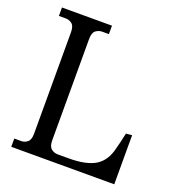

<svg xmlns="http://www.w3.org/2000/svg" viewBox="-132 -834 867 941"><g transform="rotate(20 302.0 -363.5)"><path d="M292 -726.6V-682.6H256.8Q239.3 -682.6 224.1 -671.4Q209 -660.2 209 -627V-98.6Q209 -66.4 224.1 -54.7Q239.3 -43 256.8 -43H315.4Q407.2 -43 454.6 -72.3Q502 -101.6 517.6 -170.9Q521.5 -185.5 526.4 -205.1Q531.2 -224.6 537.1 -252.9L568.4 -255.9V0H31.2V-43H67.4Q85 -43 99.6 -54.7Q114.3 -66.4 114.3 -98.6V-627Q114.3 -660.2 99.6 -671.4Q85 -682.6 67.4 -682.6H31.2V-726.6Z"/></g></svg>

Font: Subtext
Style: Regular
Weight: 400
Designer: Christopher J. Fynn
Foundry: Christopher J. Fynn for DDC
Version: Version 1.000 preliminary